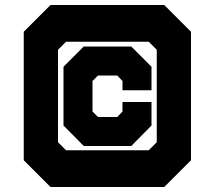

<svg xmlns="http://www.w3.org/2000/svg" viewBox="-20 -734 849 768"><path d="M182 14 75 -93V-607L182 -714H637L744 -607V-93L637 14ZM244 -133H575L607 -165V-535L575 -567H244L212 -535V-165ZM315 -150 234 -232V-467L315 -548H505L586 -467V-373H470V-410L449 -432H372L350 -410V-288L372 -266H449L470 -288V-326H586V-232L505 -150Z"/></svg>

Font: Tourney Condensed Black
Style: Regular
Weight: 900
Width: 3
Designer: Tyler Finck
Foundry: Etcetera Type Co
Version: Version 1.010; ttfautohint (v1.8.3)